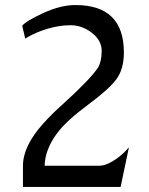

<svg xmlns="http://www.w3.org/2000/svg" viewBox="-20 -740 590 761"><path d="M279 -720Q471 -720 471 -532Q471 -467 442 -427Q413 -387 328.5 -324.5Q244 -262 207 -213Q158 -147 157 -83H373Q397 -83 426.5 -101Q456 -119 474 -138L491 -156L458 1H71V-83Q71 -161 151 -250Q188 -291 230 -328Q340 -428 369 -473Q383 -497 383 -538.5Q383 -580 344 -610Q305 -640 260 -640Q215 -640 168.5 -626Q122 -612 90 -593L80 -587L68 -638Q85 -658 153 -689Q221 -720 279 -720Z"/></svg>

Font: Sawarabi Mincho
Style: Regular
Weight: 400
Version: Version 1.00